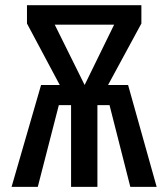

<svg xmlns="http://www.w3.org/2000/svg" viewBox="-20 -728 655 748"><path d="M401 -396.9H479L590.3 0H487.7L406.7 -318.5H359.5V0H256.9V-318.5H209.2L127.2 0H25.1L140 -396.9H212.8L85.1 -636.4V-707.7H530.8V-636.4ZM424.6 -631.8H193.3L309.7 -396.9Z"/></svg>

Font: Fira Code Fixed Medium
Style: Regular
Weight: 500
Monospace: yes
Designer: Carrois Corporate, Edenspiekermann AG, Nikita Prokopov
Foundry: Carrois Corporate, Edenspiekermann AG, Nikita Prokopov
Version: Version 5.002